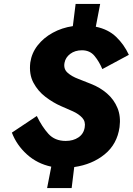

<svg xmlns="http://www.w3.org/2000/svg" viewBox="-20 -838 671 970"><path d="M497 -489 631 -561Q607 -613 567 -651.5Q527 -690 464 -703L486 -818H362L348 -706Q293 -698 246.5 -672.5Q200 -647 170 -608.5Q140 -570 133 -522Q126 -463 149 -420Q172 -377 210.5 -348Q249 -319 288 -302Q319 -289 348.5 -275.5Q378 -262 395.5 -243Q413 -224 408 -195Q403 -162 376.5 -144Q350 -126 312 -126Q257 -126 224.5 -162Q192 -198 166 -252L40 -168Q64 -105 116 -58Q168 -11 239 4L218 112H342L355 6Q446 -7 509 -58.5Q572 -110 584 -196Q591 -250 573.5 -292.5Q556 -335 521 -365.5Q486 -396 440 -414Q409 -427 375.5 -439.5Q342 -452 321 -471Q300 -490 306 -521Q311 -548 335 -566Q359 -584 394 -584Q434 -584 457.5 -555.5Q481 -527 497 -489Z"/></svg>

Font: Jost* 700 Bold Italic
Style: Bold Italic
Weight: 700
Italic angle: -10°
Version: Version 3.200; ttfautohint (v0.97) -l 8 -r 50 -G 200 -x 14 -